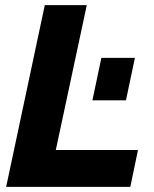

<svg xmlns="http://www.w3.org/2000/svg" viewBox="-20 -730 603 750"><path d="M155 -710H319L198 -144H519L489 0H4ZM341 -338 376 -504H507L472 -338Z"/></svg>

Font: Raleway-v4020 ExtraBold
Style: Italic
Weight: 800
Italic angle: -12°
Designer: Matt McInerney, Pablo Impallari, Rodrigo Fuenzalida
Foundry: Matt McInerney, Pablo Impallari, Rodrigo Fuenzalida
Version: Version 4.020;PS 004.020;hotconv 1.0.88;makeotf.lib2.5.64775